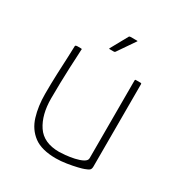

<svg xmlns="http://www.w3.org/2000/svg" viewBox="-151 -734 798 847"><g transform="rotate(30 247.5 -310.5)"><path d="M253 4Q180 4 140.5 -25.5Q101 -55 85.5 -106Q70 -157 70 -219Q70 -271 72 -321Q74 -371 76 -410Q78 -449 78 -467Q79 -470 81.5 -471Q84 -472 88 -472H105Q110 -472 111 -471Q112 -470 111 -465Q111 -457 109.5 -432Q108 -407 106.5 -371.5Q105 -336 104 -295Q103 -254 103 -215Q103 -132 137.5 -80Q172 -28 251 -28Q261 -28 282.5 -30Q304 -32 327 -37Q350 -42 366 -50.5Q382 -59 382 -71V-468Q382 -470 383 -471Q384 -472 385 -472H411Q413 -472 414 -471Q415 -470 415 -468V-48Q415 -36 409.5 -30.5Q404 -25 387 -19Q380 -16 357.5 -10.5Q335 -5 306.5 -0.5Q278 4 253 4ZM218 -532Q215 -532 215 -533.5Q215 -535 216 -536L263 -621Q265 -625 271 -625H304Q306 -625 306.5 -624Q307 -623 305 -621L246 -535Q245 -534 243.5 -533Q242 -532 240 -532Z"/></g></svg>

Font: Glory Thin
Style: Regular
Weight: 100
Designer: Robert Leuschke
Foundry: Robert Leuschke
Version: Version 1.011